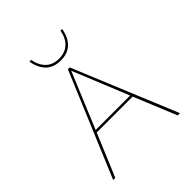

<svg xmlns="http://www.w3.org/2000/svg" viewBox="-230 -1000 1146 1146"><g transform="rotate(-45 343.0 -427.0)"><path d="M207 -852 221 -854Q232 -798 263.5 -769Q295 -740 345 -740Q395 -740 427 -769Q459 -798 469 -853L483 -852Q459 -725 345 -725Q231 -725 207 -852ZM495 -270H192L79 0H61L337 -658H353L625 0H606ZM489 -285 345 -638 198 -285Z"/></g></svg>

Font: Ysabeau SC Thin
Style: Regular
Weight: 200
Designer: Christian Thalmann (Catharsis Fonts)
Version: Version 0.003